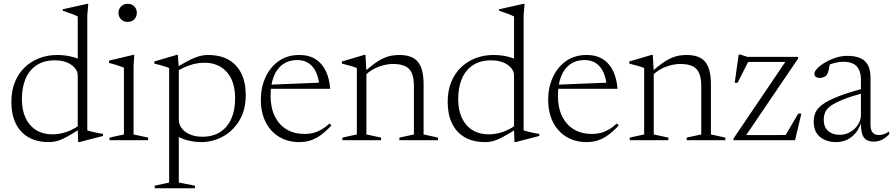

<svg xmlns="http://www.w3.org/2000/svg" viewBox="-20 -733 4670 1004"><path d="M386.5 -337.5Q386.5 -370.5 353 -394Q319.5 -417.5 267 -417.5Q211 -417.5 172.5 -392.8Q134 -368 114.2 -322.5Q94.5 -277 94.5 -214Q94.5 -156.5 114.2 -115.2Q134 -74 169.8 -52.2Q205.5 -30.5 254 -30.5Q293 -30.5 332.5 -44.8Q372 -59 414 -92L414.5 -69Q375 -43.5 348.2 -28Q321.5 -12.5 302.2 -4.2Q283 4 267.8 7Q252.5 10 235.5 10Q172.5 10 128.8 -15.2Q85 -40.5 62.2 -87.5Q39.5 -134.5 39.5 -200Q39.5 -258.5 58 -304Q76.5 -349.5 109.5 -381Q142.5 -412.5 186 -429Q229.5 -445.5 278.5 -445.5Q303.5 -445.5 326 -442.2Q348.5 -439 371.5 -432Q394.5 -425 420.5 -412L386.5 -382V-647Q380.5 -650.5 367.2 -655.8Q354 -661 338.2 -666.5Q322.5 -672 308 -677V-684.5L436 -713H441.5L436.5 -652V-51.5Q441 -49.5 451.2 -46.8Q461.5 -44 474 -41.2Q486.5 -38.5 498.5 -36.2Q510.5 -34 518.5 -33V-22L395 10H388.5L386.5 -63.5Z M647.5 -618.5Q626.5 -618.5 613 -632.2Q599.5 -646 599.5 -666Q599.5 -685.5 613 -699.2Q626.5 -713 647.5 -713Q669.5 -713 682.5 -699.2Q695.5 -685.5 695.5 -666Q695.5 -646 682.5 -632.2Q669.5 -618.5 647.5 -618.5ZM682 -446 678.5 -386.5V-30L754.5 -13.5V0H552.5V-13.5L628 -30V-379Q622.5 -381.5 610 -386Q597.5 -390.5 581.8 -395.2Q566 -400 550.5 -404V-416L676.5 -446Z M1209.5 -218.5Q1209.5 -308 1165.8 -356.5Q1122 -405 1049 -405Q1022 -405 995.5 -398.8Q969 -392.5 941.8 -379.8Q914.5 -367 885.5 -346L885 -369Q922.5 -392.5 949.8 -407.5Q977 -422.5 997.5 -430.8Q1018 -439 1034.8 -442.2Q1051.5 -445.5 1067.5 -445.5Q1132 -445.5 1175.8 -420.2Q1219.5 -395 1242.2 -348.2Q1265 -301.5 1265 -236.5Q1265 -157 1231.2 -102Q1197.5 -47 1144.5 -18.5Q1091.5 10 1032 10Q1003 10 976 4.5Q949 -1 925.2 -11.5Q901.5 -22 882.5 -37H915V221.5L999.5 238V251.5H789V238L864.5 221.5V-377Q858 -380.5 847 -384Q836 -387.5 820.8 -391.8Q805.5 -396 787 -400.5V-411.5L904 -446H910L915 -376V-107.5Q915 -82 930.5 -61.8Q946 -41.5 974 -29.8Q1002 -18 1038 -18Q1092.5 -18 1130.8 -42.2Q1169 -66.5 1189.2 -111.5Q1209.5 -156.5 1209.5 -218.5Z M1545 -445.5Q1596.5 -445.5 1631 -423Q1665.5 -400.5 1684.2 -360.5Q1703 -320.5 1706.5 -268.5H1388V-290L1670.5 -301.5L1650.5 -280.5Q1647 -324.5 1632.8 -355.2Q1618.5 -386 1594 -402.5Q1569.5 -419 1533.5 -419Q1490.5 -419 1459.5 -397.2Q1428.5 -375.5 1411.8 -333.8Q1395 -292 1395 -231.5Q1395 -169.5 1417 -124.8Q1439 -80 1479 -56.2Q1519 -32.5 1574 -32.5Q1597 -32.5 1617.8 -37.8Q1638.5 -43 1659.8 -55Q1681 -67 1703.5 -87.5L1712.5 -76.5Q1684 -46 1658 -27Q1632 -8 1604.8 1Q1577.5 10 1544.5 10Q1485 10 1439.5 -17.5Q1394 -45 1369 -94.8Q1344 -144.5 1344 -211.5Q1344 -275.5 1368.2 -328.8Q1392.5 -382 1437.5 -413.8Q1482.5 -445.5 1545 -445.5Z M1896 -360V-30L1972.5 -13.5V0H1770.5V-13.5L1846 -30V-377Q1838 -381 1820 -386.5Q1802 -392 1768 -400.5V-411.5L1885 -446H1891ZM2068.5 -13.5 2144.5 -30V-281Q2144.5 -324 2133.8 -349.8Q2123 -375.5 2098.8 -387Q2074.5 -398.5 2034.5 -398.5Q2001 -398.5 1962.8 -385Q1924.5 -371.5 1892 -342L1878 -350.5Q1910 -380 1935.8 -398.8Q1961.5 -417.5 1983.2 -427.8Q2005 -438 2025.8 -441.8Q2046.5 -445.5 2068 -445.5Q2136 -445.5 2165.5 -409.2Q2195 -373 2195 -292.5V-30L2270.5 -13.5V0H2068.5Z M2668 -337.5Q2668 -370.5 2634.5 -394Q2601 -417.5 2548.5 -417.5Q2492.5 -417.5 2454 -392.8Q2415.5 -368 2395.8 -322.5Q2376 -277 2376 -214Q2376 -156.5 2395.8 -115.2Q2415.5 -74 2451.2 -52.2Q2487 -30.5 2535.5 -30.5Q2574.5 -30.5 2614 -44.8Q2653.5 -59 2695.5 -92L2696 -69Q2656.5 -43.5 2629.8 -28Q2603 -12.5 2583.8 -4.2Q2564.5 4 2549.2 7Q2534 10 2517 10Q2454 10 2410.2 -15.2Q2366.5 -40.5 2343.8 -87.5Q2321 -134.5 2321 -200Q2321 -258.5 2339.5 -304Q2358 -349.5 2391 -381Q2424 -412.5 2467.5 -429Q2511 -445.5 2560 -445.5Q2585 -445.5 2607.5 -442.2Q2630 -439 2653 -432Q2676 -425 2702 -412L2668 -382V-647Q2662 -650.5 2648.8 -655.8Q2635.5 -661 2619.8 -666.5Q2604 -672 2589.5 -677V-684.5L2717.5 -713H2723L2718 -652V-51.5Q2722.5 -49.5 2732.8 -46.8Q2743 -44 2755.5 -41.2Q2768 -38.5 2780 -36.2Q2792 -34 2800 -33V-22L2676.5 10H2670L2668 -63.5Z M3047.5 -445.5Q3099 -445.5 3133.5 -423Q3168 -400.5 3186.8 -360.5Q3205.5 -320.5 3209 -268.5H2890.5V-290L3173 -301.5L3153 -280.5Q3149.5 -324.5 3135.2 -355.2Q3121 -386 3096.5 -402.5Q3072 -419 3036 -419Q2993 -419 2962 -397.2Q2931 -375.5 2914.2 -333.8Q2897.5 -292 2897.5 -231.5Q2897.5 -169.5 2919.5 -124.8Q2941.5 -80 2981.5 -56.2Q3021.5 -32.5 3076.5 -32.5Q3099.5 -32.5 3120.2 -37.8Q3141 -43 3162.2 -55Q3183.5 -67 3206 -87.5L3215 -76.5Q3186.5 -46 3160.5 -27Q3134.5 -8 3107.2 1Q3080 10 3047 10Q2987.5 10 2942 -17.5Q2896.5 -45 2871.5 -94.8Q2846.5 -144.5 2846.5 -211.5Q2846.5 -275.5 2870.8 -328.8Q2895 -382 2940 -413.8Q2985 -445.5 3047.5 -445.5Z M3398.5 -360V-30L3475 -13.5V0H3273V-13.5L3348.5 -30V-377Q3340.5 -381 3322.5 -386.5Q3304.5 -392 3270.5 -400.5V-411.5L3387.5 -446H3393.5ZM3571 -13.5 3647 -30V-281Q3647 -324 3636.2 -349.8Q3625.5 -375.5 3601.2 -387Q3577 -398.5 3537 -398.5Q3503.5 -398.5 3465.2 -385Q3427 -371.5 3394.5 -342L3380.5 -350.5Q3412.5 -380 3438.2 -398.8Q3464 -417.5 3485.8 -427.8Q3507.5 -438 3528.2 -441.8Q3549 -445.5 3570.5 -445.5Q3638.5 -445.5 3668 -409.2Q3697.5 -373 3697.5 -292.5V-30L3773 -13.5V0H3571Z M3815.5 0V-8.5L4093.5 -419.5L4113 -409H3860.5L3899 -423L3837 -300H3822L3842.5 -447.5H3852.5L3888 -435.5H4153.5V-427L3874.5 -15.5L3858 -26.5L4102.5 -27L4081.5 -15.5L4154 -139H4170.5L4137.5 0Z M4505 -273 4508 -250.5Q4435.5 -231 4391.8 -213.8Q4348 -196.5 4325.2 -180.2Q4302.5 -164 4295 -146Q4287.5 -128 4287.5 -106Q4287.5 -68.5 4310.5 -48.2Q4333.5 -28 4371.5 -28Q4401.5 -28 4426.8 -43Q4452 -58 4467 -81.8Q4482 -105.5 4482 -132V-318.5Q4482 -361 4460.5 -385.5Q4439 -410 4388.5 -410Q4369 -410 4345 -404.2Q4321 -398.5 4291.5 -385L4320 -403Q4317.5 -388 4315 -375Q4312.5 -362 4309 -352.8Q4305.5 -343.5 4301 -338.5Q4295 -332 4285.2 -328.8Q4275.5 -325.5 4265.5 -325.5Q4253 -325.5 4245.8 -331.5Q4238.5 -337.5 4238.5 -346.5Q4238.5 -360 4254.5 -376.2Q4270.5 -392.5 4296 -407.2Q4321.5 -422 4351.5 -431.5Q4381.5 -441 4409 -441Q4455 -441 4482 -427.5Q4509 -414 4520.5 -388.5Q4532 -363 4532 -327V-80Q4532 -61 4537.5 -49.2Q4543 -37.5 4552.8 -32.2Q4562.5 -27 4576 -27Q4589 -27 4601.8 -31.2Q4614.5 -35.5 4629.5 -45.5V-31Q4610 -10.5 4590.2 -1.5Q4570.5 7.5 4551 7.5Q4526 7.5 4510.2 -2Q4494.5 -11.5 4487.8 -34.8Q4481 -58 4482.5 -97.5L4485.5 -99.5Q4475 -63.5 4455.5 -39.2Q4436 -15 4409.8 -2.5Q4383.5 10 4352.5 10Q4301 10 4268 -17Q4235 -44 4235 -97Q4235 -123.5 4244.8 -145.5Q4254.5 -167.5 4282.5 -187.8Q4310.5 -208 4364 -229Q4417.5 -250 4505 -273Z"/></svg>

Font: Newsreader 24pt Light
Style: Regular
Weight: 300
Designer: Hugues Gentile
Foundry: Production Type
Version: Version 1.003